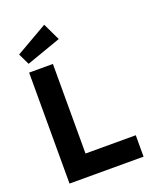

<svg xmlns="http://www.w3.org/2000/svg" viewBox="-167 -1037 941 1138"><g transform="rotate(-20 303.0 -468.0)"><path d="M71 0V-700H221V-135H538V0ZM86 -750 52 -821 252 -936 304 -827Z"/></g></svg>

Font: Our Lexend SemiBold
Style: Regular
Weight: 600
Designer: Bonnie Shaver-Troup, Thomas Jockin
Foundry: Lexend
Version: Version 1.007